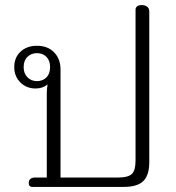

<svg xmlns="http://www.w3.org/2000/svg" viewBox="-20 -735 693 755"><path d="M93 -15Q93 -37 120 -37H164V-368Q164 -385 167 -403Q148 -387 120 -387Q84 -387 60 -411Q36 -435 36 -471Q36 -509 61 -532Q86 -555 125 -555Q168 -555 193 -529Q218 -503 218 -462V-37H446Q484 -37 498.5 -51Q513 -65 513 -103V-697Q513 -705 519 -710Q525 -715 537 -715Q551 -715 559 -708.5Q567 -702 567 -690V-97Q567 -46 543.5 -23Q520 0 467 0H106Q100 0 96.5 -4Q93 -8 93 -15ZM177 -471Q177 -497 162.5 -511.5Q148 -526 125 -526Q103 -526 88 -511.5Q73 -497 73 -471Q73 -446 88 -431Q103 -416 125 -416Q148 -416 162.5 -430.5Q177 -445 177 -471Z"/></svg>

Font: Maitree Light
Style: Regular
Weight: 300
Designer: CadsonDemak Team
Foundry: CadsonDemak
Version: Version 1.001